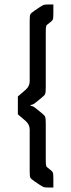

<svg xmlns="http://www.w3.org/2000/svg" viewBox="-20 -730 319 860"><path d="M113 -366V-636Q113 -659 115.5 -665Q118 -671 133 -681L155 -696Q170 -706 176 -708Q182 -710 201 -710H219V-671Q219 -648 216.5 -642.5Q214 -637 201 -627Q189 -619 187 -613.5Q185 -608 185 -585V-339Q185 -316 182.5 -309.5Q180 -303 165 -291L139 -270Q127 -260 117 -260V-256Q127 -256 139 -246L165 -225Q180 -213 182.5 -206.5Q185 -200 185 -177V-15Q185 8 187 13.5Q189 19 201 27Q214 37 216.5 42.5Q219 48 219 71V110H201Q182 110 176 108Q170 106 155 96L133 81Q118 71 115.5 65Q113 59 113 36V-150Q113 -172 95 -188L60 -218V-298L95 -328Q113 -344 113 -366Z"/></svg>

Font: Electrolize
Style: Regular
Weight: 400
Designer: Valery Zaveryaev
Foundry: Cyreal (www.cyreal.org)
Version: Version 1.002